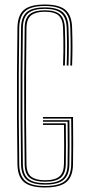

<svg xmlns="http://www.w3.org/2000/svg" viewBox="-20 -825 390 850"><path d="M179.2 5Q114.5 5 86.2 -19Q58 -43 57.2 -98Q55.8 -206 55.2 -303Q54.8 -400 55.2 -497Q55.8 -594 57.2 -702Q58 -757.2 86 -781.1Q114 -805 178.2 -805Q242.5 -805 270.1 -780.8Q297.8 -756.5 299.2 -702Q300.8 -654 300.8 -618.9Q300.8 -583.8 299.2 -535H291.2Q292.8 -582.2 292.8 -618.5Q292.8 -654.8 291.2 -702Q289.8 -753.8 263.6 -776.1Q237.5 -798.5 178.2 -798.5Q118.5 -798.5 92.2 -776.1Q66 -753.8 65.2 -702Q63.8 -594 63.2 -497Q62.8 -400 63.2 -303Q63.8 -206 65.2 -98Q66 -46.2 92.5 -23.9Q119 -1.5 179.2 -1.5Q240.8 -1.5 267.6 -23.9Q294.5 -46.2 295.2 -98Q295.8 -128 295.9 -156.6Q296 -185.2 295.9 -219.4Q295.8 -253.5 295.2 -300H170.2V-307H303.2Q304 -235 304 -189.4Q304 -143.8 303.2 -98Q302.5 -43 273.8 -19Q245 5 179.2 5ZM179.2 -7.8Q123.5 -7.8 98.8 -28.8Q74 -49.8 73.2 -98Q71.8 -206 71.2 -303Q70.8 -400 71.2 -497Q71.8 -594 73.2 -702Q74 -750.5 98.5 -771.4Q123 -792.2 178.2 -792.2Q233.2 -792.2 257.5 -771.4Q281.8 -750.5 283.2 -702Q284.8 -654.8 284.8 -618.1Q284.8 -581.5 283.2 -535H275.2Q276.8 -581.5 276.8 -617.9Q276.8 -654.2 275.2 -701Q273.8 -746.5 251.2 -766.1Q228.8 -785.8 178.2 -785.8Q127.8 -785.8 104.9 -766.6Q82 -747.5 81.2 -702Q79.8 -594 79.2 -497Q78.8 -400 79.2 -303Q79.8 -206 81.2 -98Q82 -51.8 105.6 -33Q129.2 -14.2 179.2 -14.2Q232.2 -14.2 255.4 -33.8Q278.5 -53.2 279.2 -98Q280 -140.8 280 -182.5Q280 -224.2 279.2 -286H170.2V-293H287.2Q288 -228.5 288 -185Q288 -141.5 287.2 -98Q286.5 -49.8 261.5 -28.8Q236.5 -7.8 179.2 -7.8ZM179.2 -20.5Q135 -20.5 112.4 -37.4Q89.8 -54.2 89.2 -98Q88 -188.5 87.4 -283.4Q86.8 -378.2 87.1 -482Q87.5 -585.8 89.2 -702Q89.8 -746 112.2 -762.8Q134.8 -779.5 178.2 -779.5Q224.5 -779.5 245.1 -761.2Q265.8 -743 267.2 -701Q268.8 -656 268.8 -618.5Q268.8 -581 267.2 -535H259.2Q260.5 -572.8 260.8 -598.2Q261 -623.8 260.6 -647Q260.2 -670.2 259.2 -701.5Q258.2 -738.8 240.1 -755.9Q222 -773 178.2 -773Q139 -773 118.4 -757.5Q97.8 -742 97.2 -701Q96 -606 95.4 -503.9Q94.8 -401.8 95.2 -299Q95.8 -196.2 97.2 -99Q97.8 -57.5 118.9 -42.2Q140 -27 179.2 -27Q223.5 -27 243 -43.8Q262.5 -60.5 263.2 -99Q264 -137.2 264 -177.6Q264 -218 263.2 -272H170.2V-279H271.2Q272 -221.2 272 -179.6Q272 -138 271.2 -98Q270.5 -56.5 249.1 -38.5Q227.8 -20.5 179.2 -20.5Z"/></svg>

Font: Big Shoulders Inline Text Thin
Style: Regular
Weight: 100
Designer: Patric King
Foundry: XO Type Co
Version: Version 2.002